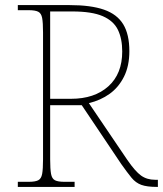

<svg xmlns="http://www.w3.org/2000/svg" viewBox="-20 -734 640 754"><path d="M50 0V-20H93Q118 -20 130 -26Q142 -32 145.5 -51Q149 -70 149 -108V-606Q149 -645 145.5 -663.5Q142 -682 130 -688Q118 -694 93 -694H50V-714H253Q337 -714 388.5 -696Q440 -678 464 -638.5Q488 -599 488 -533Q488 -475 467 -433Q446 -391 410.5 -365.5Q375 -340 329 -329L480 -106Q511 -61 534 -44.5Q557 -28 589 -28H600V0H596Q557 0 535 -8Q513 -16 496.5 -36Q480 -56 456 -90L301 -321H177V-108Q177 -70 180.5 -51Q184 -32 196 -26Q208 -20 233 -20H273V0ZM259 -346Q351 -346 405.5 -395Q460 -444 460 -532Q460 -582 443 -617Q426 -652 383.5 -670.5Q341 -689 264 -689H177V-346Z"/></svg>

Font: Noto Serif Hebrew Thin
Style: Regular
Weight: 250
Version: Version 2.003